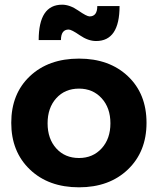

<svg xmlns="http://www.w3.org/2000/svg" viewBox="-20 -793 673 819"><path d="M28 -269Q28 -393 107.5 -468Q187 -543 317 -543Q446 -543 525.5 -468Q605 -393 605 -269Q605 -146 525.5 -70Q446 6 317 6Q187 6 107.5 -70Q28 -146 28 -269ZM145 -622Q145 -773 245 -773Q278 -773 314 -748Q350 -723 362 -723Q395 -723 395 -767H490Q490 -618 390 -618Q356 -618 320.5 -642.5Q285 -667 273 -667Q240 -667 240 -622ZM317 -119Q376 -119 413.5 -160Q451 -201 451 -267Q451 -333 413.5 -374Q376 -415 317 -415Q257 -415 220 -374Q183 -333 183 -267Q183 -201 220 -160Q257 -119 317 -119Z"/></svg>

Font: Trueno
Style: SBd
Weight: 600
Designer: Julieta Ulanovsky
Foundry: Julieta Ulanovsky
Version: Version 3.001b